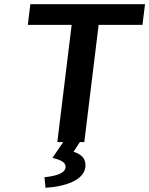

<svg xmlns="http://www.w3.org/2000/svg" viewBox="-20 -674 708 911"><path d="M380 0 448 -556H656L668 -654H124L112 -556H320L252 0H280L229 75C275 86 294 100 291 121C288 148 247 161 191 167L196 217C290 211 377 182 385 119C390 78 365 58 329 46L359 0Z"/></svg>

Font: Falling Sky
Style: ExtObl
Weight: 400
Designer: Paul D. Hunt
Foundry: Adobe Systems Incorporated
Version: Version 1.02